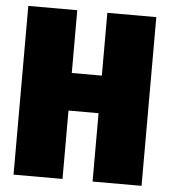

<svg xmlns="http://www.w3.org/2000/svg" viewBox="-51 -742 698 789"><g transform="rotate(5 298.0 -348.0)"><path d="M360 0V-282H236V0H34V-696H236V-437H360V-696H562V0Z"/></g></svg>

Font: Fira Sans Condensed Black
Style: Regular
Weight: 900
Width: 3
Designer: Carrois Corporate & Edenspiekermann AG
Foundry: Carrois Corporate GbR & Edenspiekermann AG
Version: Version 4.203